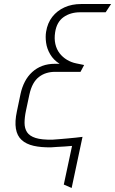

<svg xmlns="http://www.w3.org/2000/svg" viewBox="-20 -722 572 954"><path d="M505 -661 532 -702H383Q337 -702 300.5 -685.5Q264 -669 240 -638.5Q216 -608 209 -564Q205 -540 209 -510Q213 -480 229.5 -452Q246 -424 276 -405H253Q218 -405 190 -394.5Q162 -384 140 -364Q118 -344 103.5 -316Q89 -288 82 -255L64 -169Q53 -118 59 -82.5Q65 -47 87.5 -26.5Q110 -6 147 2.5Q184 11 235 10Q247 9 264 8Q281 7 300 6Q319 5 338 3L297 195L336 212L390 -42Q376 -40 356 -38Q336 -36 314.5 -34Q293 -32 274 -30.5Q255 -29 241 -28Q187 -27 157 -36.5Q127 -46 114.5 -65Q102 -84 102 -111.5Q102 -139 109 -172L126 -252Q133 -284 145 -305.5Q157 -327 174 -340Q191 -353 211 -359Q231 -365 253 -365H380L398 -399L359 -407Q334 -412 312.5 -425Q291 -438 276 -457.5Q261 -477 255 -503.5Q249 -530 254 -562Q262 -613 296 -637Q330 -661 378 -661Z"/></svg>

Font: Advent Pro Light
Style: Italic
Weight: 300
Italic angle: -12°
Version: Version 3.000